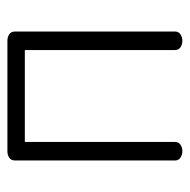

<svg xmlns="http://www.w3.org/2000/svg" viewBox="-17 -495 512 518"><g transform="rotate(-90 239.0 -236.0)"><path d="M90 0Q81 0 73 -5Q65 -10 65 -20V-451Q65 -462 72.5 -467Q80 -472 89 -472H389Q398 -472 405.5 -467Q413 -462 413 -451V-20Q413 -10 405 -5Q397 0 388 0Q378 0 370.5 -5Q363 -10 363 -20V-425H115V-20Q115 -10 107.5 -5Q100 0 90 0Z"/></g></svg>

Font: Dosis Light
Style: Regular
Weight: 300
Designer: EdgarTolentino, PabloImpallari, IginoMarini
Foundry: EdgarTolentino, PabloImpallari, IginoMarini
Version: Version 3.001; ttfautohint (v1.8.2)